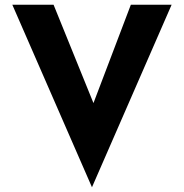

<svg xmlns="http://www.w3.org/2000/svg" viewBox="-20 -756 776 810"><path d="M206 -736 421 -206 337 -223 532 -736H704L368 34L32 -736Z"/></svg>

Font: Reem Kufi Fun
Style: Bold
Weight: 700
Designer: Khaled Hosny
Version: Version 1.005